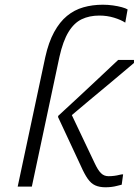

<svg xmlns="http://www.w3.org/2000/svg" viewBox="-20 -791 588 814"><path d="M381 -100 276 -321 262 -284Q310 -325 357.5 -364.5Q405 -404 453 -444Q501 -484 548 -524V-537H481Q439 -497 396.5 -457.5Q354 -418 312 -378.5Q270 -339 227 -300L226 -295L323 -87Q338 -53 352 -33Q366 -13 384 -5Q402 3 427 3Q440 3 452.5 1.5Q465 0 476 -3Q487 -6 496 -8L502 -52Q495 -52 485.5 -49.5Q476 -47 464 -45.5Q452 -44 440 -44Q431 -44 423 -47Q415 -50 408 -57Q401 -64 394.5 -74.5Q388 -85 381 -100ZM172 -549Q186 -612 209.5 -655Q233 -698 264 -723.5Q295 -749 333.5 -760Q372 -771 416 -771Q438 -771 459 -768Q480 -765 496.5 -760.5Q513 -756 521 -751L511 -695Q493 -707 463.5 -716Q434 -725 401 -725Q359 -725 326.5 -709.5Q294 -694 270.5 -655.5Q247 -617 232 -550L115 0H55Z"/></svg>

Font: Roboto Serif ExtraLight
Style: Italic
Weight: 250
Italic angle: -10°
Designer: Greg Gazdowicz
Foundry: Commercial Type
Version: Version 1.008